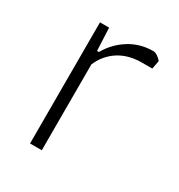

<svg xmlns="http://www.w3.org/2000/svg" viewBox="-121 -553 593 637"><g transform="rotate(30 175.0 -235.0)"><path d="M84 -464H119L123 -377H130Q154 -419 194.5 -444.5Q235 -470 286 -470Q293 -470 302.5 -463.5Q312 -457 317 -450L311 -418H272Q220 -418 183.5 -394.5Q147 -371 129 -329V0H84Z"/></g></svg>

Font: Athiti Light
Style: Regular
Weight: 300
Designer: CadsonDemak Team
Foundry: CadsonDemak
Version: Version 1.033